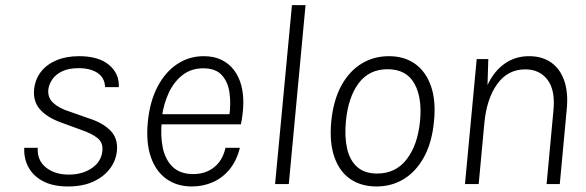

<svg xmlns="http://www.w3.org/2000/svg" viewBox="-20 -698 2223 728"><path d="M238 9Q181 9 143.5 -10.8Q106 -30.5 88 -63.8Q70 -97 72 -137.5H123Q120.5 -90 154.2 -63Q188 -36 240.5 -36Q292 -36 327.8 -60.2Q363.5 -84.5 368 -124Q372 -156.5 350 -174.2Q328 -192 288 -205.5L213 -233Q159.5 -252 132 -282.8Q104.5 -313.5 109.5 -360.5Q113.5 -397.5 135 -425.5Q156.5 -453.5 193.5 -469.2Q230.5 -485 280 -485Q354 -485 393.5 -451.8Q433 -418.5 430.5 -367.5H378.5Q377 -403.5 349.8 -421.5Q322.5 -439.5 278.5 -439.5Q240.5 -439.5 216 -427.8Q191.5 -416 179 -398Q166.5 -380 163.5 -361Q159.5 -329 181.5 -308.2Q203.5 -287.5 243.5 -275L317.5 -249Q371 -232 399.8 -201.8Q428.5 -171.5 423 -124Q419.5 -89 396.8 -58.5Q374 -28 334 -9.5Q294 9 238 9Z M707.5 9Q651 9 610.8 -19.8Q570.5 -48.5 551.8 -103.2Q533 -158 540.5 -235.5Q548 -313 577.2 -369Q606.5 -425 651.8 -455Q697 -485 752.5 -485Q791 -485 819.5 -471.2Q848 -457.5 867 -432.5Q886 -407.5 894.8 -374.5Q903.5 -341.5 902.5 -302.5Q902 -286 899.8 -266Q897.5 -246 893.5 -226.5H569.5L594 -242Q587.5 -185 597 -138.8Q606.5 -92.5 634.8 -65.2Q663 -38 713 -38Q759 -38 791.5 -63.5Q824 -89 835 -137.5H889.5Q877.5 -89 850.8 -56.2Q824 -23.5 787 -7.2Q750 9 707.5 9ZM594 -256 576 -265H874L849.5 -259Q856 -306.5 850 -347.5Q844 -388.5 820.5 -413.8Q797 -439 750.5 -439Q705 -439 672.2 -413.5Q639.5 -388 620 -346.2Q600.5 -304.5 594 -256Z M1023 0 1087 -678.5H1138.5L1075 0Z M1407.5 9Q1349.5 9 1308.2 -19.2Q1267 -47.5 1247.8 -102.8Q1228.5 -158 1236 -237.5Q1244 -317.5 1274 -372.8Q1304 -428 1350.5 -456.5Q1397 -485 1454.5 -485Q1513 -485 1554 -455.8Q1595 -426.5 1614.2 -371.2Q1633.5 -316 1625.5 -237.5Q1618 -158 1588 -103Q1558 -48 1511.8 -19.5Q1465.5 9 1407.5 9ZM1410 -40Q1480.5 -40 1522 -94Q1563.5 -148 1572.5 -237.5Q1581.5 -327.5 1551 -381.5Q1520.5 -435.5 1449.5 -435.5Q1379.5 -435.5 1339.8 -382.2Q1300 -329 1291.5 -237.5Q1286 -179 1296.2 -134.2Q1306.5 -89.5 1334.5 -64.8Q1362.5 -40 1410 -40Z M1743 0 1787.5 -474H1831.5L1828.5 -375.5Q1853 -428 1893.2 -456.5Q1933.5 -485 1986 -485Q2035.5 -485 2069.8 -461Q2104 -437 2119.8 -391Q2135.5 -345 2128.5 -279.5L2102.5 0H2052.5L2078.5 -279.5Q2086 -356.5 2055.8 -395.8Q2025.5 -435 1972 -435Q1905 -435 1865 -379Q1825 -323 1816.5 -231L1795 0Z"/></svg>

Font: Karla Light
Style: Italic
Weight: 300
Italic angle: -8°
Designer: Jonathan Pinhorn
Version: Version 2.004;gftools[0.9.33]